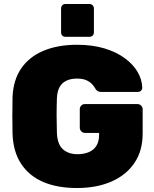

<svg xmlns="http://www.w3.org/2000/svg" viewBox="-20 -935 776 965"><path d="M367 10Q268 10 197 -20.5Q126 -51 86 -112Q46 -173 43 -263Q42 -305 42 -353.5Q42 -402 43 -445Q46 -532 86.5 -591Q127 -650 199 -680Q271 -710 367 -710Q444 -710 504 -692Q564 -674 606.5 -643Q649 -612 671.5 -573.5Q694 -535 695 -494Q695 -485 688.5 -479Q682 -473 673 -473H489Q479 -473 473 -476Q467 -479 462 -485Q457 -495 446.5 -508Q436 -521 417 -530.5Q398 -540 367 -540Q320 -540 294 -516Q268 -492 266 -440Q263 -356 266 -268Q268 -211 295.5 -185.5Q323 -160 370 -160Q401 -160 425.5 -170Q450 -180 464 -201.5Q478 -223 478 -257V-267H407Q396 -267 388.5 -275Q381 -283 381 -293V-386Q381 -397 388.5 -404.5Q396 -412 407 -412H670Q681 -412 689 -404.5Q697 -397 697 -386V-264Q697 -176 655 -115Q613 -54 539 -22Q465 10 367 10ZM310 -750Q299 -750 293 -756Q287 -762 287 -773V-892Q287 -902 293 -908.5Q299 -915 310 -915H429Q439 -915 445.5 -908.5Q452 -902 452 -892V-773Q452 -762 445.5 -756Q439 -750 429 -750Z"/></svg>

Font: Rubik ExtraBold
Style: Regular
Weight: 800
Designer: Hubert and Fischer
Foundry: Hubert and Fischer
Version: Version 2.300;gftools[0.9.30]